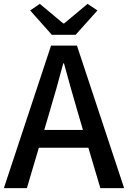

<svg xmlns="http://www.w3.org/2000/svg" viewBox="-20 -973 662 993"><path d="M248 -793H371L484 -919L433 -953L312 -852H307L186 -953L136 -919ZM0 0H119L181 -209H437L499 0H622L378 -737H244ZM209 -301 238 -400C262 -480 285 -561 307 -645H311C334 -562 356 -480 380 -400L409 -301Z"/></svg>

Font: GenYoGothic2 TW M
Style: Regular
Weight: 500
Version: Version 2.100;PS 2.1;hotconv 16.6.51;makeotf.lib2.5.65220 DE